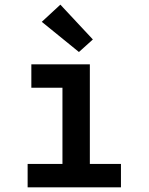

<svg xmlns="http://www.w3.org/2000/svg" viewBox="-20 -807 640 827"><path d="M99 0V-101H249V-429H115V-530H367V-101H501V0ZM320 -583 160 -713 240 -787 380 -637Z"/></svg>

Font: Iosevka Curly Extended
Style: Bold
Weight: 700
Width: 7
Monospace: yes
Designer: Belleve Invis
Foundry: Belleve Invis
Version: Version 11.1.0; ttfautohint (v1.8.3)